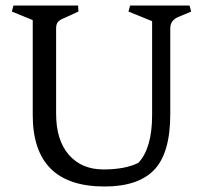

<svg xmlns="http://www.w3.org/2000/svg" viewBox="-20 -670 739 698"><path d="M599 -567V-255Q599 -114 541 -53Q483 8 360 8Q99 8 99 -252V-597L23 -628L29 -650H264L265 -628L215 -605Q197 -598 190.5 -590Q184 -582 184 -567V-257Q184 -160 230.5 -107Q277 -54 356 -54Q435 -54 483 -78Q533 -131 533 -252V-593L447 -628L453 -650H669L675 -628L630 -609Q599 -597 599 -567Z"/></svg>

Font: Fenix
Style: Regular
Weight: 400
Designer: Fernando Diaz
Foundry: Fernando Diaz
Version: 004.301